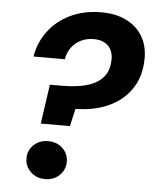

<svg xmlns="http://www.w3.org/2000/svg" viewBox="-52 -756 645 807"><g transform="rotate(5 270.5 -352.5)"><path d="M130 -224 154 -390H203Q245 -390 281.5 -396Q318 -402 345 -416.5Q372 -431 387.5 -456Q403 -481 403 -520Q403 -543 393.5 -560.5Q384 -578 366 -587.5Q348 -597 322 -597Q291 -597 267 -585Q243 -573 227.5 -552Q212 -531 207 -502H75Q85 -562 120.5 -609.5Q156 -657 213 -684.5Q270 -712 344 -712Q404 -712 448 -690.5Q492 -669 516.5 -629.5Q541 -590 541 -536Q541 -461 506 -408Q471 -355 410 -327Q349 -299 270 -298L253 -224ZM168 7Q131 7 107 -16.5Q83 -40 83 -73Q83 -107 107 -130Q131 -153 168 -153Q205 -153 229 -130Q253 -107 253 -73Q253 -40 229 -16.5Q205 7 168 7Z"/></g></svg>

Font: DM Sans 24pt ExtraBold
Style: Italic
Weight: 800
Italic angle: -10°
Designer: Colophon Foundry, Jonny Pinhorn
Foundry: Colophon Foundry
Version: Version 4.004;gftools[0.9.30]